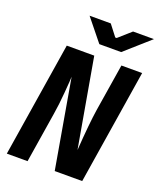

<svg xmlns="http://www.w3.org/2000/svg" viewBox="-169 -1047 950 1149"><g transform="rotate(20 306.0 -472.5)"><path d="M480 -730H612L496 0H321L223 -565Q223 -549 216 -464Q209 -379 199 -320L148 0H16L132 -730H307L406 -165Q418 -340 432 -430ZM451 -805H312L199 -945H334L388 -875H397L476 -945H609Z"/></g></svg>

Font: JetBrains Mono Extra Bold
Style: Italic
Weight: 800
Italic angle: -9°
Monospace: yes
Designer: Philipp Nurullin, Konstantin Bulenkov
Foundry: JetBrains
Version: 2.002